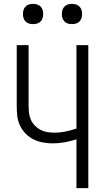

<svg xmlns="http://www.w3.org/2000/svg" viewBox="-20 -967 540 987"><path d="M373 0V-251Q343 -241 312 -235.5Q281 -230 249 -230Q224 -230 198.5 -235Q173 -240 150.5 -251.5Q128 -263 110 -282Q92 -301 81.5 -324.5Q71 -348 68.5 -373.5Q66 -399 66 -425V-735H127V-425Q127 -406 129 -387.5Q131 -369 138.5 -352Q146 -335 159 -321.5Q172 -308 188.5 -299.5Q205 -291 223.5 -288Q242 -285 261 -285Q289 -285 317.5 -291Q346 -297 373 -306V-735H434V0ZM350 -843Q339 -843 329 -846Q319 -849 311.5 -856.5Q304 -864 301 -874Q298 -884 298 -895Q298 -906 301 -916Q304 -926 311.5 -933.5Q319 -941 329 -944Q339 -947 350 -947Q361 -947 371 -944Q381 -941 388.5 -933.5Q396 -926 399 -916Q402 -906 402 -895Q402 -884 399 -874Q396 -864 388.5 -856.5Q381 -849 371 -846Q361 -843 350 -843ZM150 -843Q139 -843 129 -846Q119 -849 111.5 -856.5Q104 -864 101 -874Q98 -884 98 -895Q98 -906 101 -916Q104 -926 111.5 -933.5Q119 -941 129 -944Q139 -947 150 -947Q161 -947 171 -944Q181 -941 188.5 -933.5Q196 -926 199 -916Q202 -906 202 -895Q202 -884 199 -874Q196 -864 188.5 -856.5Q181 -849 171 -846Q161 -843 150 -843Z"/></svg>

Font: Iosevka Term Light
Style: Regular
Weight: 300
Monospace: yes
Designer: Belleve Invis
Foundry: Belleve Invis
Version: Version 9.0.1; ttfautohint (v1.8.3)